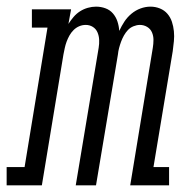

<svg xmlns="http://www.w3.org/2000/svg" viewBox="-65 -558 585 578"><path d="M-45 0V-55H9L78 -475H31V-530H149L141 -486Q148 -497 156.5 -507Q165 -517 176 -524Q187 -531 199.5 -534.5Q212 -538 224 -538Q239 -538 252.5 -533Q266 -528 275 -517.5Q284 -507 288.5 -493.5Q293 -480 294 -465Q301 -480 309.5 -493Q318 -506 330.5 -516.5Q343 -527 358 -532.5Q373 -538 388 -538Q403 -538 416.5 -532.5Q430 -527 439 -516.5Q448 -506 452.5 -492.5Q457 -479 458.5 -464Q460 -449 458.5 -434Q457 -419 455 -404L397 -55H444V0H327L395 -414Q397 -426 397 -438Q397 -450 392.5 -460.5Q388 -471 378 -477Q368 -483 356 -483Q347 -483 337 -479Q327 -475 320 -467.5Q313 -460 308 -451Q303 -442 299.5 -432.5Q296 -423 293.5 -413.5Q291 -404 290 -394L224 0H163L232 -414Q234 -426 233.5 -438Q233 -450 228.5 -460.5Q224 -471 214.5 -477Q205 -483 193 -483Q183 -483 173.5 -479Q164 -475 156.5 -467.5Q149 -460 144 -451Q139 -442 135.5 -432.5Q132 -423 130 -413.5Q128 -404 126 -394L61 0Z"/></svg>

Font: Iosevka Slab Light Oblique
Style: Regular
Weight: 300
Italic angle: -9°
Monospace: yes
Designer: Belleve Invis
Foundry: Belleve Invis
Version: Version 11.1.1; ttfautohint (v1.8.3)